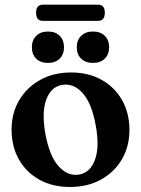

<svg xmlns="http://www.w3.org/2000/svg" viewBox="-20 -772 591 804"><path d="M278 -468.5Q350 -468.5 405.2 -437.8Q460.5 -407 491.2 -352.8Q522 -298.5 522 -227.5Q522 -159 490.5 -105Q459 -51 402.8 -20Q346.5 11 272.5 11Q200 11 145 -19.5Q90 -50 59.2 -104.2Q28.5 -158.5 28.5 -229.5Q28.5 -298 60.2 -352Q92 -406 148 -437.2Q204 -468.5 278 -468.5ZM311.5 -41Q357.5 -49 377.5 -102.5Q397.5 -156 381 -246Q364.5 -339 326.5 -381.8Q288.5 -424.5 240 -416.5Q193.5 -408.5 173.8 -355.2Q154 -302 170 -211.5Q187 -119 225.2 -76Q263.5 -33 311.5 -41ZM181 -508.5Q150 -508.5 131.8 -526.2Q113.5 -544 113.5 -574Q113.5 -604 131.8 -622Q150 -640 181 -640Q212 -640 230 -622Q248 -604 248 -574Q248 -544.5 230 -526.5Q212 -508.5 181 -508.5ZM369 -508.5Q338.5 -508.5 320 -526.2Q301.5 -544 301.5 -574Q301.5 -604 320 -622Q338.5 -640 369 -640Q400.5 -640 418.8 -622Q437 -604 437 -574Q437 -544.5 418.8 -526.5Q400.5 -508.5 369 -508.5ZM131 -718.5Q131 -752.5 160.5 -752.5H390Q419 -752.5 419 -718.5Q419 -684.5 390 -684.5H160.5Q131 -684.5 131 -718.5Z"/></svg>

Font: Fraunces 72pt Soft SemiBold
Style: Regular
Weight: 600
Version: Version 1.000;[b76b70a41]